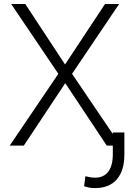

<svg xmlns="http://www.w3.org/2000/svg" viewBox="-20 -731 653 964"><path d="M306.6 -407.2 507.3 -710.9H578.1L341.8 -360.4L585.9 0H516.1L307.6 -313.5L99.6 0H28.8L272.9 -360.4L36.1 -710.9H106.9ZM604.5 -65.9V43.5Q604.5 126.5 566.2 169.9Q527.8 213.4 457 213.4Q442.4 213.4 429.7 211.2Q417 209 402.3 204.1L408.7 153.8Q416.5 156.2 431.4 158.7Q446.3 161.1 457 161.1Q500.5 161.1 523.4 131.1Q546.4 101.1 546.4 43.5V-65.9Z"/></svg>

Font: Roboto Web
Style: Light
Weight: 300
Designer: Google
Version: Version 1.200310; 2013